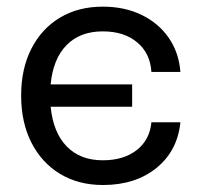

<svg xmlns="http://www.w3.org/2000/svg" viewBox="-20 -532 590 563"><path d="M42 -252Q42 -330.5 72 -389.2Q102 -448 155.8 -480.2Q209.5 -512.5 281.5 -512.5Q345 -512.5 394.8 -488.5Q444.5 -464.5 474.5 -421.5Q504.5 -378.5 509 -321H424Q420.5 -376 382 -408Q343.5 -440 281.5 -440Q214.5 -440 175 -399.5Q135.5 -359 128.5 -284.5H367.5V-219H128.5Q136 -143.5 175.5 -102.8Q215 -62 281.5 -62Q342.5 -62 380.8 -91.8Q419 -121.5 424 -173.5H509Q500.5 -89.5 438.8 -39.5Q377 10.5 282 10.5Q210 10.5 156 -22.2Q102 -55 72 -114Q42 -173 42 -252Z"/></svg>

Font: Overused Grotesk
Style: Regular
Weight: 450
Version: Version 0.004